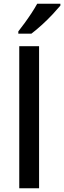

<svg xmlns="http://www.w3.org/2000/svg" viewBox="-20 -1007 343 1027"><path d="M189 0H83V-760H189ZM303 -977Q288 -959 261 -930Q234 -901 203 -873Q172 -845 148 -827H78V-839Q93 -858 112 -884Q131 -910 149 -937.5Q167 -965 179 -987H303Z"/></svg>

Font: Noto Sans Gurmukhi UI Medium
Style: Regular
Weight: 500
Designer: Jelle Bosma - Monotype Design Team
Foundry: Monotype Imaging Inc.
Version: Version 2.004; ttfautohint (v1.8.4.7-5d5b)